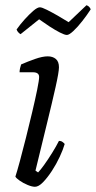

<svg xmlns="http://www.w3.org/2000/svg" viewBox="-20 -716 368 736"><path d="M114 0Q103 0 86 -7Q69 -14 55.5 -23.5Q42 -33 39 -39Q45 -57 56 -97.5Q67 -138 79.5 -188Q92 -238 103.5 -286.5Q115 -335 122.5 -372Q130 -409 130 -421Q130 -439 106 -439H55Q55 -446 57 -455Q59 -464 61 -469Q86 -480 114.5 -490Q143 -500 163 -500Q182 -500 194 -490Q206 -480 206 -458Q206 -440 193 -382Q180 -324 159.5 -240.5Q139 -157 116 -62L126 -55Q135 -64 150 -85Q165 -106 180.5 -131Q196 -156 206 -176Q214 -176 219.5 -172Q225 -168 228 -164Q222 -143 209 -115Q196 -87 179 -61Q162 -35 145 -17.5Q128 0 114 0ZM236.4 -582Q227.9 -582 209.3 -591.5Q190.8 -601 169.4 -615Q148.1 -629 130 -642L58.8 -585Q55 -587 50.2 -592Q45.5 -597 43.6 -603Q56.9 -622 74.4 -641.5Q92 -661 107.7 -674.5Q123.4 -688 132.9 -688Q140.5 -688 159.5 -678.5Q178.5 -669 201.3 -656Q224.1 -643 243.1 -631L311.5 -696Q318.1 -694 322.4 -689Q326.7 -684 327.6 -680Q313.4 -658 295.3 -635Q277.3 -612 261.1 -597Q245 -582 236.4 -582Z"/></svg>

Font: Texturina 72pt 72pt Light
Style: Italic
Weight: 300
Italic angle: -11°
Designer: Guillermo Torres Carreño
Foundry: Omnibus-Type
Version: Version 1.002; ttfautohint (v1.8.3)